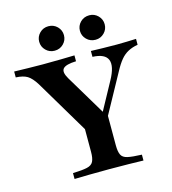

<svg xmlns="http://www.w3.org/2000/svg" viewBox="-121 -828 822 918"><g transform="rotate(-15 290.5 -369.0)"><path d="M278.2 -160.5 87.1 -481.5Q66.1 -515.3 45.6 -527.8Q25 -540.3 -11.3 -541.9V-571Q22.6 -570.2 57.7 -569.4Q92.7 -568.5 129 -568.5Q180.6 -568.5 220.2 -569.4Q259.7 -570.2 287.1 -571V-541.9Q236.3 -540.3 222.6 -524.6Q208.9 -508.9 229.8 -473.4L358.1 -258.9L329.8 -241.9L421.8 -410.5Q456.5 -473.4 443.1 -506.5Q429.8 -539.5 368.5 -541.9V-571Q393.5 -570.2 424.6 -569.4Q455.6 -568.5 496.8 -568.5Q523.4 -568.5 546 -569.4Q568.5 -570.2 591.9 -571V-541.9Q564.5 -537.1 544 -526.2Q523.4 -515.3 506.9 -495.6Q490.3 -475.8 472.6 -442.7L317.7 -160.5ZM134.7 0V-29Q182.3 -30.6 205.2 -35.9Q228.2 -41.1 236.3 -57.3Q244.4 -73.4 244.4 -104.8V-250.8L313.7 -196.8L366.9 -279.8V-104.8Q366.9 -73.4 374.6 -57.3Q382.3 -41.1 405.6 -35.9Q429 -30.6 475.8 -29V0Q449.2 -0.8 403.6 -1.6Q358.1 -2.4 307.3 -2.4Q253.2 -2.4 207.7 -1.6Q162.1 -0.8 134.7 0ZM404.8 -616.9Q378.2 -616.9 360.5 -634.7Q342.7 -652.4 342.7 -677.4Q342.7 -702.4 360.5 -720.2Q378.2 -737.9 404.8 -737.9Q429.8 -737.9 447.6 -720.2Q465.3 -702.4 465.3 -677.4Q465.3 -652.4 447.6 -634.7Q429.8 -616.9 404.8 -616.9ZM202.4 -616.9Q176.6 -616.9 158.9 -634.7Q141.1 -652.4 141.1 -677.4Q141.1 -702.4 158.9 -720.2Q176.6 -737.9 202.4 -737.9Q228.2 -737.9 246 -720.2Q263.7 -702.4 263.7 -677.4Q263.7 -652.4 246 -634.7Q228.2 -616.9 202.4 -616.9Z"/></g></svg>

Font: Playfair
Style: Bold
Weight: 700
Designer: Claus Eggers Sørensen
Foundry: Claus Eggers Sørensen
Version: Version 2.001;gftools[0.9.30]